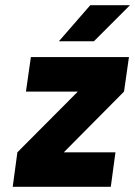

<svg xmlns="http://www.w3.org/2000/svg" viewBox="-20 -720 521 740"><path d="M207 -561H342L481 -700H328ZM29 0H407L425 -133H226L458 -367L477 -500H99L80 -367H280L47 -133Z"/></svg>

Font: Unageo
Style: Bold-Italic
Weight: 700
Designer: Richard Sepsi
Foundry: Richard Sepsi
Version: Version 2.000